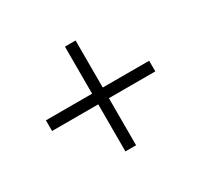

<svg xmlns="http://www.w3.org/2000/svg" viewBox="-107 -727 785 749"><g transform="rotate(-30 285.5 -353.0)"><path d="M309 -377V-589H261V-377H53V-329H261V-117H309V-329H518V-377Z"/></g></svg>

Font: Noto Sans Ethiopic Light
Style: Regular
Weight: 300
Designer: Monotype Design Team
Foundry: Monotype Imaging Inc.
Version: Version 2.102